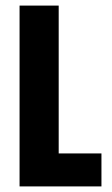

<svg xmlns="http://www.w3.org/2000/svg" viewBox="-20 -667 399 687"><path d="M190 -647H50V0H343V-118H190Z"/></svg>

Font: sklik
Style: Regular
Weight: 400
Designer: Joe Prince
Foundry: Joe Prince
Version: Version 1.001